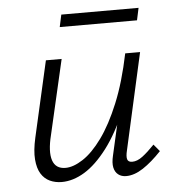

<svg xmlns="http://www.w3.org/2000/svg" viewBox="-46 -607 600 656"><g transform="rotate(-5 254.5 -279.0)"><path d="M140 6Q118 6 99.5 -2.5Q81 -11 69.5 -29.5Q58 -48 55.5 -78.5Q53 -109 63 -153L122 -413H176L117 -157Q103 -101 113 -71Q123 -41 157 -41Q184 -41 217 -62.5Q250 -84 283 -129.5Q316 -175 345 -245.5Q374 -316 394 -413H426Q402 -302 368.5 -222.5Q335 -143 296.5 -92.5Q258 -42 218.5 -18Q179 6 140 6ZM361 5Q345 5 334 -3.5Q323 -12 319.5 -28Q316 -44 322 -69L400 -413H445L371 -82Q366 -62 369 -52Q372 -42 386 -42Q403 -42 421.5 -56Q440 -70 463 -94L483 -70Q450 -35 419.5 -15Q389 5 361 5ZM179 -522 188 -564H453L444 -522Z"/></g></svg>

Font: Ysabeau Infant Light
Style: Italic
Weight: 300
Italic angle: -12°
Designer: Christian Thalmann (Catharsis Fonts)
Version: Version 2.001;gftools[0.9.30]; featfreeze: ss01,ss02,lnum